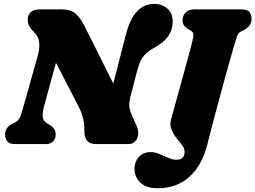

<svg xmlns="http://www.w3.org/2000/svg" viewBox="-20 -749 1328 998"><path d="M209 -197Q202 -171 201.8 -146.2Q201.5 -121.5 228.5 -105.5L240.5 -98.5Q252.5 -91.5 261 -79.5Q269.5 -67.5 269.5 -51Q269.5 -26.5 255.2 -13.2Q241 0 218.5 0H59Q30 0 18.2 -14Q6.5 -28 6.5 -49Q6.5 -86.5 43 -105L65 -116.5Q78 -123.5 87 -148.2Q96 -173 105.5 -208L176 -458.5Q186 -493 184 -523.5Q182 -554 164 -574L145 -595Q126 -616 124 -640.5Q122 -665 136.8 -682.5Q151.5 -700 183 -700H300.5Q348 -700 372 -679Q396 -658 415 -621Q454 -546 492.8 -467Q531.5 -388 569 -315L634.5 -570Q675 -729 782 -729Q821 -729 849.8 -705Q878.5 -681 877.5 -633Q876 -553 788.5 -505Q760 -489.5 742 -473.8Q724 -458 712.8 -435.8Q701.5 -413.5 692 -378L658 -247Q651.5 -220.5 652 -200.5Q652.5 -180.5 663.5 -155.5L691 -92Q705.5 -58.5 692.5 -29.2Q679.5 0 646.5 0H479Q417.5 0 418.5 -69Q420 -133.5 390 -192Q375 -221.5 343.5 -282.5Q312 -343.5 271 -422.5ZM1192 -495Q1184.5 -469 1172.2 -425.8Q1160 -382.5 1145.2 -328.5Q1130.5 -274.5 1114.8 -216.2Q1099 -158 1084.2 -102Q1069.5 -46 1058 1Q1030.5 111 964.2 170.2Q898 229.5 799.5 229.5Q739.5 229.5 709.2 199.8Q679 170 679 127.5Q679 92.5 701.8 67Q724.5 41.5 764 41.5Q785 41.5 808.5 51.5Q832 61.5 855 71.5Q878 81.5 896.5 81.5Q939.5 81.5 939.5 39.5Q939.5 23 926.2 5.5Q913 -12 896.8 -32.2Q880.5 -52.5 871 -76.5Q861.5 -100.5 869.5 -129.5Q873.5 -144.5 883.5 -180.5Q893.5 -216.5 906.5 -263.8Q919.5 -311 933.2 -360.5Q947 -410 958.8 -453.8Q970.5 -497.5 977.5 -525Q986 -559.5 985.5 -570.8Q985 -582 972 -589.5L957.5 -598Q929 -614.5 929 -642Q929 -667.5 944.5 -683.8Q960 -700 990.5 -700H1235Q1266.5 -700 1277 -686Q1287.5 -672 1287.5 -651Q1287.5 -630 1276.2 -615.8Q1265 -601.5 1250.5 -594.5L1234.5 -586.5Q1225.5 -582 1220 -575.5Q1214.5 -569 1208.8 -551.2Q1203 -533.5 1192 -495Z"/></svg>

Font: Fraunces 9pt SuperSoft Black
Style: Italic
Weight: 900
Italic angle: -16°
Version: Version 1.000;[0bf87f6ff]